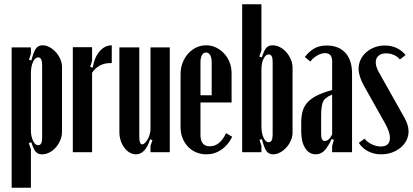

<svg xmlns="http://www.w3.org/2000/svg" viewBox="-20 -719 1951 907"><path d="M117 -437 128 -433Q139 -475 150 -490Q161 -505 181 -505Q198 -505 214.5 -496Q231 -487 244 -472.5Q257 -458 265 -439.5Q273 -421 273 -402V-97Q273 -76 265 -57Q257 -38 244 -23Q231 -8 214 1Q197 10 178 10Q159 10 148.5 -2.5Q138 -15 128 -47L116 -43L126 -14V168H35V-495H126V-465ZM126 -104Q126 -75 136 -54Q146 -33 160 -33Q179 -33 179 -66V-412Q179 -448 160 -448Q146 -448 136 -426.5Q126 -405 126 -373Z M415 -496V-432L406 -403L418 -400Q426 -448 450.5 -476.5Q475 -505 508 -505V-421Q475 -422 452 -409.5Q429 -397 415 -375V0H324V-496Z M689 -61Q667 10 622 10Q606 10 592 1.5Q578 -7 567.5 -21Q557 -35 550.5 -54Q544 -73 544 -94V-495H638V-73Q638 -37 652 -37Q658 -37 665 -44Q672 -51 678 -61.5Q684 -72 687.5 -85Q691 -98 691 -110V-495H782V0H691V-30L700 -57Z M833 -369Q833 -397 842.5 -422Q852 -447 868.5 -465.5Q885 -484 907 -494.5Q929 -505 954 -505Q979 -505 1000.5 -494.5Q1022 -484 1038.5 -466.5Q1055 -449 1064.5 -425Q1074 -401 1074 -374V-235H927V-82Q927 -28 971 -28Q1019 -28 1048 -90L1077 -73Q1058 -34 1026 -12Q994 10 955 10Q929 10 906.5 0.5Q884 -9 867.5 -26.5Q851 -44 842 -67.5Q833 -91 833 -118ZM980 -269V-424Q980 -446 973 -458.5Q966 -471 953 -471Q941 -471 934 -458.5Q927 -446 927 -424V-269Z M1215 0H1124V-699H1215V-481L1205 -452L1217 -448Q1227 -480 1237.5 -492.5Q1248 -505 1267 -505Q1286 -505 1303 -496Q1320 -487 1333 -472Q1346 -457 1354 -438Q1362 -419 1362 -398V-93Q1362 -74 1354 -55.5Q1346 -37 1333 -22.5Q1320 -8 1303.5 1Q1287 10 1270 10Q1250 10 1239 -5Q1228 -20 1217 -62L1206 -58L1215 -30ZM1215 -122Q1215 -90 1225 -68.5Q1235 -47 1249 -47Q1268 -47 1268 -83V-429Q1268 -462 1249 -462Q1235 -462 1225 -441.5Q1215 -421 1215 -391Z M1403 -139Q1403 -171 1410 -195Q1417 -219 1434 -237Q1451 -255 1479 -268.5Q1507 -282 1549 -294V-430Q1549 -468 1515 -468Q1498 -468 1478 -456.5Q1458 -445 1446 -428L1420 -450Q1440 -476 1464.5 -490Q1489 -504 1523 -504Q1580 -504 1611.5 -469.5Q1643 -435 1643 -372V0H1549V-29L1557 -58L1547 -63Q1529 -24 1512 -7Q1495 10 1472 10Q1440 10 1421.5 -19.5Q1403 -49 1403 -98ZM1514 -53Q1534 -53 1549 -84V-272Q1513 -258 1505 -236Q1497 -214 1497 -173V-85Q1497 -53 1514 -53Z M1869 -438Q1858 -452 1840.5 -459.5Q1823 -467 1804 -467Q1781 -467 1768 -455.5Q1755 -444 1755 -424Q1755 -405 1769 -379L1891 -162Q1910 -128 1910 -98Q1910 -76 1900 -56Q1890 -36 1872.5 -21.5Q1855 -7 1831.5 1.5Q1808 10 1781 10Q1747 10 1719.5 -4Q1692 -18 1675 -44L1702 -64Q1716 -47 1737 -37Q1758 -27 1779 -27Q1822 -27 1822 -68Q1822 -96 1798 -138L1698 -316Q1674 -360 1674 -394Q1674 -417 1683.5 -437Q1693 -457 1710 -472Q1727 -487 1749.5 -495.5Q1772 -504 1797 -504Q1859 -504 1896 -459Z"/></svg>

Font: Moniqa ExtBd Cond Paragraph
Style: Regular
Weight: 800
Width: 3
Designer: Rajesh Rajput
Foundry: Rajesh Rajput
Version: Version 1.000